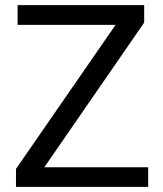

<svg xmlns="http://www.w3.org/2000/svg" viewBox="-20 -731 639 751"><path d="M559.6 -76.7V0H42.5V-70.3L432.1 -633.8H48.8V-710.9H543.9V-642.6L153.3 -76.7Z"/></svg>

Font: Vazirmatn RD
Style: Regular
Weight: 400
Designer: Saber Rastikerdar
Foundry: Saber Rastikerdar
Version: Version 32.102